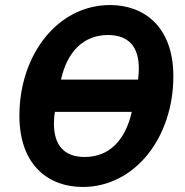

<svg xmlns="http://www.w3.org/2000/svg" viewBox="-20 -730 735 762"><path d="M308 12C517 12 668 -186 668 -427C668 -625 551 -710 417 -710C208 -710 57 -512 57 -271C57 -73 174 12 308 12ZM409 -591C491 -591 531 -544 531 -458C531 -445 530 -431 528 -414H222C247 -526 312 -591 409 -591ZM316 -107C234 -107 194 -154 194 -240C194 -252 195 -269 198 -286H503C477 -173 414 -107 316 -107Z"/></svg>

Font: Braiins Sans
Style: Bold Italic
Weight: 700
Italic angle: -11.31°
Designer: Mike Abbink, Paul van der Laan, Pieter van Rosmalen, Jiri Chlebus, Lubos Buracinsky
Foundry: Bold Monday, Sudetype
Version: Version 1.000;hotconv 1.0.109;makeotfexe 2.5.65596